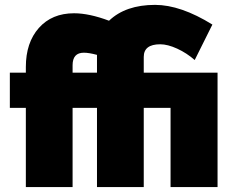

<svg xmlns="http://www.w3.org/2000/svg" viewBox="-20 -760 951 780"><path d="M85 0V-321.8H20V-464.8H85V-487.8Q85 -586.9 137.9 -646.5Q190.9 -706.1 280.8 -706.1Q342.3 -706.1 422.9 -675.8Q490.2 -740.2 609.9 -740.2Q713.9 -740.2 842.8 -660.2L771 -516.1Q738.8 -544.4 700 -562.3Q661.1 -580.1 630.9 -580.1Q564 -580.1 564 -528.8V-464.8H863.8V0H672.9V-321.8H564V0H374V-321.8H274.9V0ZM274.9 -464.8H374V-537.1Q341.3 -545.9 320.8 -545.9Q274.9 -545.9 274.9 -495.1Z"/></svg>

Font: Rawline Black
Style: Regular
Weight: 900
Designer: Matt McInerney, Pablo Impallari, Rodrigo Fuenzalida
Foundry: Matt McInerney, Pablo Impallari, Rodrigo Fuenzalida
Version: Version 4.020;PS 004.020;hotconv 1.0.88;makeotf.lib2.5.64775